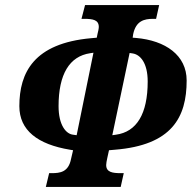

<svg xmlns="http://www.w3.org/2000/svg" viewBox="-20 -734 753 754"><path d="M160 0H454L466 -54H454C421 -54 397 -58 397 -86C397 -93 399 -102 401 -112L408 -144L431 -146C655 -164 713 -273 713 -418C713 -517 630 -575 514 -585L501 -586L503 -600C514 -652 546 -660 581 -660H593L605 -714H314L300 -660H311C345 -660 368 -656 368 -628C368 -622 365 -608 363 -601L360 -586L338 -584C113 -564 56 -449 56 -317C56 -222 128 -167 255 -146L267 -144L259 -110C249 -58 216 -54 183 -54H173ZM267 -205C239 -208 210 -243 210 -317C210 -443 253 -513 334 -525L347 -527L281 -203ZM421 -203 489 -526 502 -524C531 -519 560 -487 560 -414C560 -287 517 -216 435 -205Z"/></svg>

Font: Noto Serif Condensed Extra
Style: Italic
Weight: 800
Width: 3
Italic angle: -12°
Designer: Monotype Design Team
Foundry: Monotype Imaging Inc.
Version: Version 1.901